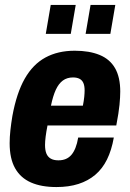

<svg xmlns="http://www.w3.org/2000/svg" viewBox="-20 -744 524 776"><path d="M208 12Q147 12 105 -6.5Q63 -25 41 -64Q19 -103 19 -165Q19 -190 22 -217.5Q25 -245 30 -275Q47 -368 80 -426Q113 -484 163.5 -511.5Q214 -539 282 -539Q341 -539 382.5 -522Q424 -505 445 -468.5Q466 -432 466 -374Q466 -352 463 -320.5Q460 -289 450 -237H172Q167 -212 164.5 -192Q162 -172 162 -158Q162 -137 167.5 -123.5Q173 -110 185 -103Q197 -96 216 -96Q233 -96 246 -101.5Q259 -107 268.5 -118Q278 -129 285 -146.5Q292 -164 296 -188H440Q431 -137 412.5 -99.5Q394 -62 365 -37.5Q336 -13 297 -0.5Q258 12 208 12ZM186 -317H315Q319 -337 320.5 -352.5Q322 -368 322 -379Q322 -397 317 -408.5Q312 -420 301.5 -425.5Q291 -431 275 -431Q251 -431 234 -418.5Q217 -406 205.5 -381Q194 -356 186 -317ZM165 -607 185 -724H286L266 -607ZM326 -607 346 -724H446L426 -607Z"/></svg>

Font: Archivo Condensed ExtraBold
Style: Italic
Weight: 800
Width: 3
Italic angle: -10°
Designer: Hector Gatti
Foundry: Omnibus-Type
Version: Version 2.001